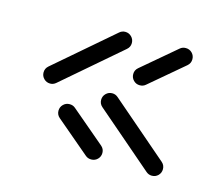

<svg xmlns="http://www.w3.org/2000/svg" viewBox="-59 -492 532 465"><g transform="rotate(15 207.0 -259.0)"><path d="M225.2 -121.5Q225.2 -112.2 218.7 -105.7Q212.2 -99.3 203 -99.3Q194.4 -99.3 188.5 -104.4L103.7 -176.3Q95.9 -183 95.9 -193Q95.9 -202.2 102.4 -208.7Q108.9 -215.2 118.1 -215.2Q126.7 -215.2 132.6 -210L217.4 -138.1Q225.2 -131.5 225.2 -121.5ZM203 -419.3Q212.2 -419.3 218.7 -412.8Q225.2 -406.3 225.2 -397Q225.2 -387 217.4 -380.4L73.7 -256.7Q67.4 -251.1 59.3 -251.1Q50 -251.1 43.5 -257.6Q37 -264.1 37 -273.3Q37 -283.3 44.8 -290L188.5 -413.7Q194.8 -419.3 203 -419.3ZM270 -303.3Q260.7 -303.3 254.3 -309.8Q247.8 -316.3 247.8 -325.6Q247.8 -335.6 255.6 -342.2L340.4 -414.1Q346.3 -419.3 354.8 -419.3Q364.1 -419.3 370.6 -412.8Q377 -406.3 377 -397Q377 -387 369.3 -380.4L284.4 -308.5Q278.5 -303.3 270 -303.3ZM188.9 -245.2Q188.9 -254.4 195.4 -260.9Q201.9 -267.4 211.1 -267.4Q219.3 -267.4 225.6 -261.9L369.3 -138.1Q377 -131.5 377 -121.5Q377 -112.2 370.6 -105.7Q364.1 -99.3 354.8 -99.3Q346.7 -99.3 340.4 -104.8L196.7 -228.5Q188.9 -235.2 188.9 -245.2Z"/></g></svg>

Font: 26F Galaxy Hebrew
Style: Regular
Weight: 400
Designer: C₂₉H₂₅N₃O₅
Version: Version 1.000